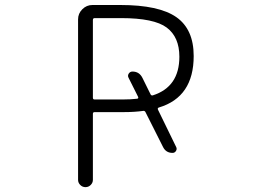

<svg xmlns="http://www.w3.org/2000/svg" viewBox="-20 -774 1040 772"><path d="M531.2 -377Q538.1 -377.9 535.2 -384.8L497.1 -460.9Q492.2 -469.7 497.6 -478Q502.9 -486.3 512.7 -486.3Q540 -486.3 552.7 -460.9L585 -395.5Q587.9 -388.7 594.7 -390.6Q701.2 -424.8 701.2 -545.9Q701.2 -625 650.4 -663.1Q599.6 -701.2 466.8 -701.2H360.4Q353.5 -701.2 353.5 -693.4V-380.9Q353.5 -374 360.4 -374H473.6Q504.9 -374 531.2 -377ZM688.5 -182.6Q692.4 -174.8 687.5 -167Q682.6 -159.2 673.8 -159.2Q647.5 -159.2 635.7 -182.6L565.4 -322.3Q562.5 -329.1 555.7 -328.1Q520.5 -323.2 476.6 -323.2H360.4Q353.5 -323.2 353.5 -316.4V-50.8Q353.5 -39.1 344.7 -30.3Q335.9 -21.5 323.7 -21.5Q311.5 -21.5 302.7 -30.3Q293.9 -39.1 293.9 -50.8V-696.3Q293.9 -719.7 311 -736.8Q328.1 -753.9 351.6 -753.9H463.9Q619.1 -753.9 689 -705.1Q758.8 -656.2 758.8 -548.8Q758.8 -383.8 619.1 -341.8Q612.3 -339.8 615.2 -333Z"/></svg>

Font: Rounded Mgen+ 1m light
Style: Regular
Weight: 200
Designer: [Source Han Sans]
Ryoko NISHIZUKA  (kana & ideographs); Paul D. Hunt (Latin, Greek & Cyrillic); Wenlong ZHANG  (bopomofo
Version: Version 1.059.20150602